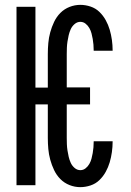

<svg xmlns="http://www.w3.org/2000/svg" viewBox="-20 -763 540 791"><path d="M311 8Q288 8 266.5 -0.5Q245 -9 229 -25Q213 -41 203 -62Q193 -83 187 -105Q181 -127 179 -149.5Q177 -172 177 -195V-333H126V0H48V-735H126V-402H177V-540Q177 -563 179 -585.5Q181 -608 187 -630Q193 -652 203 -673Q213 -694 229 -710Q245 -726 266.5 -734.5Q288 -743 311 -743Q332 -743 353 -736Q374 -729 389.5 -714Q405 -699 415.5 -680Q426 -661 432 -640.5Q438 -620 441 -598.5Q444 -577 444 -556V-554H366V-555Q366 -567 365 -579Q364 -591 362 -602.5Q360 -614 357 -625.5Q354 -637 348 -647.5Q342 -658 332.5 -665.5Q323 -673 311 -673Q298 -673 287.5 -664Q277 -655 271.5 -643Q266 -631 263 -618Q260 -605 258 -592Q256 -579 255.5 -566Q255 -553 255 -540V-403H351V-333H255V-195Q255 -182 255.5 -169Q256 -156 258 -143Q260 -130 263 -117Q266 -104 271.5 -92Q277 -80 287.5 -71Q298 -62 311 -62Q323 -62 332.5 -69.5Q342 -77 348 -87.5Q354 -98 357 -109.5Q360 -121 362 -132.5Q364 -144 365 -156Q366 -168 366 -180V-181H444V-179Q444 -158 441 -136.5Q438 -115 432 -94.5Q426 -74 415.5 -55Q405 -36 389.5 -21Q374 -6 353 1Q332 8 311 8Z"/></svg>

Font: Iosevka Term SS14
Style: Regular
Weight: 400
Monospace: yes
Designer: Belleve Invis
Foundry: Belleve Invis
Version: Version 24.1.1; ttfautohint (v1.8.4)